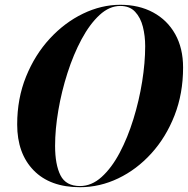

<svg xmlns="http://www.w3.org/2000/svg" viewBox="-20 -780 792 810"><path d="M317.4 9.8Q191.4 9.8 121.9 -61.4Q52.5 -132.6 52.5 -254.9Q52.5 -364.7 90 -457Q127.4 -549.3 190.2 -617.2Q252.9 -685.1 330.3 -722.4Q407.7 -759.8 487.5 -759.8Q566.7 -759.8 626.2 -727.5Q685.8 -695.3 719.1 -636Q752.4 -576.7 752.4 -495.1Q752.4 -385.3 716.3 -293Q680.2 -200.7 618.5 -132.8Q556.9 -64.9 479 -27.6Q401.1 9.8 317.4 9.8ZM487.5 -754.9Q441.4 -754.9 399.9 -716.6Q358.4 -678.2 324.1 -614.3Q289.8 -550.3 264.8 -472.4Q239.7 -394.5 226.1 -314.5Q212.4 -234.4 212.4 -164.8Q212.4 -85.4 235.2 -40.3Q258.1 4.9 317.4 4.9Q366.5 4.9 408.8 -33.4Q451.2 -71.8 485 -135.7Q518.8 -199.7 542.8 -277.6Q566.9 -355.5 579.7 -435.5Q592.5 -515.6 592.5 -585.2Q592.5 -628.2 582.8 -667Q573 -705.8 550 -730.3Q527.1 -754.9 487.5 -754.9Z"/></svg>

Font: Bodoni* 36
Style: Bold Italic
Weight: 700
Italic angle: -13°
Version: Version 2.000; ttfautohint (v1.8.1)